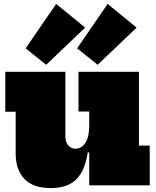

<svg xmlns="http://www.w3.org/2000/svg" viewBox="-20 -947 798 981"><path d="M436 -377H381V-580H690V-203H745V0H436ZM314 -580V-250Q314 -221.5 328.5 -204.2Q343 -187 366 -187Q383 -187 399 -198.2Q415 -209.5 425.5 -236.2Q436 -263 436 -309L470 -168H428Q415.5 -77.5 371 -31.8Q326.5 14 240 14Q148.5 14 104.2 -33.2Q60 -80.5 60 -163V-376H7V-580ZM267 -927 415 -806 216 -616 111 -700ZM530 -927 678 -806 479 -616 374 -700Z"/></svg>

Font: Hepta Slab Black
Style: Regular
Weight: 900
Designer: Michael LaGattuta
Foundry: Michael LaGattuta
Version: Version 1.102